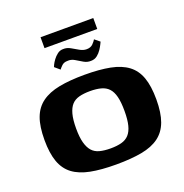

<svg xmlns="http://www.w3.org/2000/svg" viewBox="-130 -835 916 958"><g transform="rotate(-20 328.0 -356.0)"><path d="M327 7Q247 7 191 -4Q135 -15 99.5 -41.5Q64 -68 47.5 -114Q31 -160 31 -230Q31 -302 48 -347.5Q65 -393 101.5 -419.5Q138 -446 194.5 -457Q251 -468 330 -468Q409 -468 465 -457Q521 -446 556.5 -419.5Q592 -393 608.5 -347Q625 -301 625 -230Q625 -159 608 -113Q591 -67 555 -40.5Q519 -14 462.5 -3.5Q406 7 327 7ZM328 -78Q361 -78 385.5 -84.5Q410 -91 425.5 -108Q441 -125 448.5 -154.5Q456 -184 456 -230Q456 -277 448.5 -306.5Q441 -336 425.5 -352.5Q410 -369 385.5 -375.5Q361 -382 328 -382Q294 -382 269.5 -375.5Q245 -369 230 -352.5Q215 -336 207 -306.5Q199 -277 199 -230Q199 -184 207 -154.5Q215 -125 230 -108Q245 -91 269.5 -84.5Q294 -78 328 -78ZM385 -522Q365 -521 347 -531.5Q329 -542 311 -553Q293 -564 273 -562Q254 -562 242.5 -550.5Q231 -539 227 -533L200 -556Q200 -557 205 -567.5Q210 -578 219.5 -591Q229 -604 242.5 -614.5Q256 -625 273 -625Q293 -626 311.5 -615.5Q330 -605 348 -594.5Q366 -584 384 -584Q406 -584 418 -596.5Q430 -609 435 -618L462 -596Q462 -596 456.5 -584.5Q451 -573 441.5 -558.5Q432 -544 418 -533Q404 -522 385 -522ZM188 -661V-719H468V-661Z"/></g></svg>

Font: Genos Thin
Style: Bold
Weight: 700
Version: Version 1.010